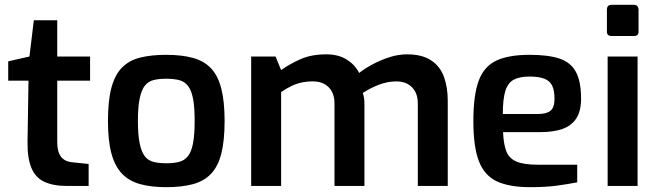

<svg xmlns="http://www.w3.org/2000/svg" viewBox="-20 -770 2724 795"><path d="M258 0Q200 0 163 -17.5Q126 -35 109.5 -76Q93 -117 94 -184L98 -436H14V-516L102 -536L120 -686H217V-536H353V-436H217V-185Q217 -159 222 -142.5Q227 -126 236.5 -116.5Q246 -107 257 -103Q268 -99 280 -98L347 -91V0Z M668 5Q605 5 559 -8Q513 -21 484 -52Q455 -83 441 -136Q427 -189 427 -269Q427 -352 441 -405.5Q455 -459 484.5 -489.5Q514 -520 560 -531.5Q606 -543 668 -543Q732 -543 778 -530.5Q824 -518 853 -488Q882 -458 896 -404.5Q910 -351 910 -269Q910 -188 896.5 -134.5Q883 -81 854 -50.5Q825 -20 779 -7.5Q733 5 668 5ZM668 -94Q699 -94 721 -99.5Q743 -105 757.5 -122.5Q772 -140 779 -175.5Q786 -211 786 -270Q786 -328 779 -363Q772 -398 757.5 -415.5Q743 -433 721 -438.5Q699 -444 668 -444Q638 -444 616 -438.5Q594 -433 580 -415.5Q566 -398 558.5 -363Q551 -328 551 -270Q551 -211 558.5 -175.5Q566 -140 580 -122.5Q594 -105 616 -99.5Q638 -94 668 -94Z M1020 0V-536H1121L1144 -480Q1181 -506 1225.5 -525.5Q1270 -545 1331 -545Q1381 -545 1415.5 -523.5Q1450 -502 1467 -468Q1490 -486 1522.5 -503.5Q1555 -521 1592 -533Q1629 -545 1665 -545Q1727 -545 1764.5 -520.5Q1802 -496 1818 -452.5Q1834 -409 1834 -352V0H1710V-342Q1710 -371 1699 -391Q1688 -411 1668.5 -422Q1649 -433 1621 -433Q1585 -433 1548.5 -419Q1512 -405 1482 -385Q1486 -375 1487.5 -363Q1489 -351 1489 -339V0H1365V-342Q1365 -371 1354 -391Q1343 -411 1323.5 -422Q1304 -433 1276 -433Q1250 -433 1227.5 -428Q1205 -423 1185 -413Q1165 -403 1144 -389V0Z M2176 5Q2089 5 2037.5 -19Q1986 -43 1963 -102.5Q1940 -162 1940 -268Q1940 -376 1962 -435.5Q1984 -495 2035 -519Q2086 -543 2173 -543Q2250 -543 2296.5 -527.5Q2343 -512 2364.5 -472.5Q2386 -433 2386 -361Q2386 -310 2366 -279.5Q2346 -249 2308.5 -236Q2271 -223 2220 -223H2063Q2065 -173 2076.5 -143.5Q2088 -114 2118.5 -101Q2149 -88 2208 -88H2370V-15Q2329 -7 2283.5 -1Q2238 5 2176 5ZM2062 -298H2208Q2243 -298 2259.5 -311.5Q2276 -325 2276 -361Q2276 -396 2266 -416Q2256 -436 2233 -444.5Q2210 -453 2173 -453Q2131 -453 2107 -440Q2083 -427 2072.5 -393.5Q2062 -360 2062 -298Z M2512 -621Q2493 -621 2493 -639V-730Q2493 -750 2512 -750H2606Q2615 -750 2619.5 -744Q2624 -738 2624 -730V-639Q2624 -621 2606 -621ZM2496 0V-536H2620V0Z"/></svg>

Font: Exo Thin SemiBold
Style: Regular
Weight: 600
Version: Version 2.000